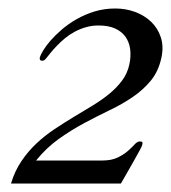

<svg xmlns="http://www.w3.org/2000/svg" viewBox="-20 -706 403 452"><path d="M5.9 -273.9Q14.6 -303.2 30.3 -326.4Q45.9 -349.6 65.7 -368.2Q85.4 -386.7 108.2 -401.9Q130.9 -417 153.6 -430.7Q176.3 -444.3 198 -457.5Q219.7 -470.7 237.3 -485.1Q254.9 -499.5 267.6 -516.6Q280.3 -533.7 284.7 -555.2Q288.6 -573.7 286.4 -590.3Q284.2 -606.9 275.4 -619.4Q266.6 -631.8 251 -638.9Q235.4 -646 211.9 -646Q196.8 -646 182.9 -642.1Q168.9 -638.2 156.5 -631.6Q144 -625 133.3 -616.2Q122.6 -607.4 113.8 -598.1Q105 -588.9 99.6 -582.3Q94.2 -575.7 90.8 -571.3Q87.4 -566.9 85 -564.9Q82.5 -563 79.6 -563Q72.3 -563 73.7 -570.8Q75.2 -576.2 81.5 -586.9Q87.9 -597.7 98.9 -610.4Q109.9 -623 125.5 -636.5Q141.1 -649.9 160.4 -660.9Q179.7 -671.9 202.6 -679Q225.6 -686 251.5 -686Q275.9 -686 297.9 -678Q319.8 -669.9 335.7 -654.8Q351.6 -639.6 358.6 -618.2Q365.7 -596.7 359.9 -569.8Q353 -538.1 335.2 -516.4Q317.4 -494.6 292.7 -477.8Q268.1 -460.9 238.5 -446.8Q209 -432.6 178.5 -416.3Q147.9 -399.9 118.7 -379.2Q89.4 -358.4 64.9 -328.1H220.2Q242.7 -328.1 257.1 -335.2Q271.5 -342.3 281 -350.6Q290.5 -358.9 296.9 -366Q303.2 -373 309.1 -373Q314.5 -373 315.2 -371.1Q315.9 -369.1 314.9 -365.2Q314.5 -362.3 308.6 -351.6Q302.7 -340.8 294.9 -326.9Q287.1 -313 278.8 -298.6Q270.5 -284.2 264.6 -273.9Z"/></svg>

Font: XB Zar
Style: Italic
Weight: 400
Italic angle: -12°
Designer: Behnam
Foundry: Irmug
Version: Version 8.005 2009